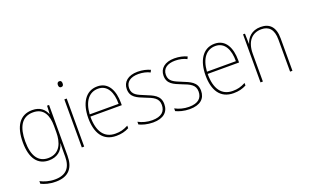

<svg xmlns="http://www.w3.org/2000/svg" viewBox="-100 -1232 3203 1983"><g transform="rotate(-20 1501.5 -240.5)"><path d="M258 -538C120 -538 54 -431 54 -258C54 -79 125 10 246 10C335 10 394 -37 415 -115H417C415 -75 415 -51 415 -15V29C415 148 363 216 237 216C173 216 121 199 78 177V206C120 226 170 241 237 241C383 241 441 160 441 29V-528H419L415 -438H413C390 -493 346 -538 258 -538ZM258 -513C376 -513 415 -422 415 -307V-237C415 -132 380 -15 246 -15C139 -15 81 -97 81 -258C81 -415 134 -513 258 -513Z M623 -722C603 -722 597 -706 597 -690C597 -673 603 -658 622 -658C643 -658 649 -672 649 -690C649 -706 645 -722 623 -722ZM635 -528H609V0H635Z M973 -538C839 -538 775 -416 775 -261C775 -100 839 10 986 10C1042 10 1085 -1 1127 -23V-51C1075 -24 1039 -15 986 -15C864 -15 800 -105 801 -269H1146V-295C1146 -427 1097 -538 973 -538ZM973 -513C1075 -513 1121 -420 1120 -293H802C812 -438 877 -513 973 -513Z M1563 -130C1563 -226 1488 -251 1408 -284C1333 -315 1277 -334 1277 -407C1277 -477 1331 -513 1416 -513C1461 -513 1511 -502 1542 -484L1554 -509C1518 -526 1470 -538 1416 -538C1311 -538 1251 -485 1251 -407C1251 -317 1317 -292 1400 -259C1478 -229 1536 -206 1536 -131C1536 -59 1492 -15 1390 -15C1335 -15 1283 -29 1239 -53V-23C1271 -7 1326 10 1390 10C1506 10 1563 -44 1563 -130Z M1967 -130C1967 -226 1892 -251 1812 -284C1737 -315 1681 -334 1681 -407C1681 -477 1735 -513 1820 -513C1865 -513 1915 -502 1946 -484L1958 -509C1922 -526 1874 -538 1820 -538C1715 -538 1655 -485 1655 -407C1655 -317 1721 -292 1804 -259C1882 -229 1940 -206 1940 -131C1940 -59 1896 -15 1794 -15C1739 -15 1687 -29 1643 -53V-23C1675 -7 1730 10 1794 10C1910 10 1967 -44 1967 -130Z M2262 -538C2128 -538 2064 -416 2064 -261C2064 -100 2128 10 2275 10C2331 10 2374 -1 2416 -23V-51C2364 -24 2328 -15 2275 -15C2153 -15 2089 -105 2090 -269H2435V-295C2435 -427 2386 -538 2262 -538ZM2262 -513C2364 -513 2410 -420 2409 -293H2091C2101 -438 2166 -513 2262 -513Z M2768 -538C2668 -538 2618 -477 2599 -416H2597L2594 -528H2573V0H2599V-305C2599 -446 2670 -513 2768 -513C2849 -513 2898 -465 2898 -352V0H2924V-357C2924 -481 2867 -538 2768 -538Z"/></g></svg>

Font: Noto Sans Georgian SemiCondensed Thin
Style: Regular
Weight: 100
Width: 4
Designer: Monotype Design Team, Akaki Razmadze
Foundry: Google LLC
Version: Version 2.005